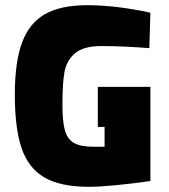

<svg xmlns="http://www.w3.org/2000/svg" viewBox="-20 -705 648 738"><path d="M37 -341Q37 -467 65 -542Q93 -617 153.5 -651Q214 -685 315 -685Q408 -685 521 -664L558 -656L554 -520Q450 -528 370 -528Q300 -528 267.5 -499.5Q235 -471 227.5 -426.5Q220 -382 220 -303Q220 -238 229.5 -204Q239 -170 264.5 -155.5Q290 -141 339 -141H382V-217H356V-371H558V-9Q398 13 322 13Q212 13 150.5 -23Q89 -59 63 -135.5Q37 -212 37 -341Z"/></svg>

Font: Cairo Black
Style: Regular
Weight: 900
Designer: Mohamed Gaber, the designers of Titillium
Foundry: Kief Type Foundry
Version: Version 2.009; ttfautohint (v1.5.33-1714) -l 8 -r 50 -G 200 